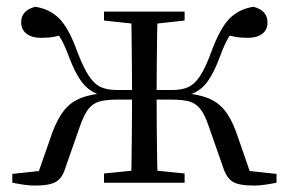

<svg xmlns="http://www.w3.org/2000/svg" viewBox="-20 -551 870 579"><path d="M17.1 0V-26.6L144.8 -40.3L89.6 -13.4L138 -151.8Q154.1 -194.7 174.1 -219.2Q194.1 -243.7 224.2 -255.5Q254.3 -267.4 300.6 -270.6L297 -260.6Q258.4 -268.4 234.1 -294.9Q209.7 -321.5 186.9 -382.7Q173 -419.6 160.6 -439.2Q148.2 -458.7 128.6 -479.2L176.7 -448.4Q159.6 -443.3 142.9 -440.1Q126.1 -436.9 103.9 -436.9Q76 -436.9 60 -449.3Q43.9 -461.7 43.9 -483.8Q43.9 -519.7 86.4 -530.6Q130.3 -523.8 159.1 -494.7Q187.9 -465.6 213.4 -394.1Q231.9 -346.3 248.5 -321.4Q265 -296.6 284.8 -288.1Q304.6 -279.6 330.8 -279.6H415.2V-250.6H333.2Q300.8 -250.6 280.6 -245.1Q260.4 -239.6 247.2 -223Q234 -206.4 221.9 -172.6L177.9 -46.9Q168.7 -14.9 149.6 -3.2Q130.5 8.6 85.7 8.6Q69.4 8.6 51.7 6Q33.9 3.4 17.1 0ZM813.9 0Q797.1 3.4 779.4 6Q761.7 8.6 745.8 8.6Q700 8.6 681.4 -3.2Q662.8 -14.9 652.6 -46.9L608.6 -172.6Q597.2 -206.4 583.6 -223Q570.1 -239.6 550.4 -245.1Q530.6 -250.6 498 -250.6H415.2V-279.6H500.5Q527.9 -279.6 547.2 -288.1Q566.5 -296.6 583 -321.4Q599.5 -346.3 617.1 -394.1Q643.3 -465.6 671.9 -494.7Q700.4 -523.8 744.3 -530.6Q786.7 -519.7 786.7 -483.1Q786.7 -460.9 770.6 -448.9Q754.5 -436.9 726.6 -436.9Q704.2 -436.9 688.3 -440.1Q672.5 -443.3 656.2 -448.4L701.9 -479.2Q682.3 -458.7 670 -439.2Q657.7 -419.6 644.3 -382.7Q621.5 -321.5 597.6 -294.9Q573.6 -268.4 533.4 -260.6L529.6 -270.6Q576 -267.4 606.2 -255.5Q636.4 -243.7 656.8 -219.2Q677.1 -194.7 692.5 -151.8L740.6 -13.4L686.3 -40.3L813.9 -26.6ZM374.9 0Q376.2 -24.4 376.7 -66.4Q377.2 -108.5 377.7 -158.6Q378.2 -208.7 378.2 -256.6V-274Q378.2 -315 377.7 -361.8Q377.2 -408.5 376.7 -450.1Q376.2 -491.8 374.9 -516H455.5Q454.5 -491.8 453.9 -450.1Q453.3 -408.5 452.8 -361.8Q452.3 -315 452.3 -274V-256.6Q452.3 -208.7 452.8 -158.6Q453.3 -108.5 453.9 -66.4Q454.5 -24.4 455.5 0ZM293.6 0V-27.8L401.2 -38.6H431.3L536.7 -27.8V0ZM293.6 -489.1V-516H536.7V-489.1L431.3 -477.4H401.2Z"/></svg>

Font: Noto Serif SC ExtraLight
Style: Regular
Weight: 200
Designer: Ryoko NISHIZUKA 西塚涼子 (kana & ideographs); Frank Grießhammer (Latin, Greek & Cyrillic); Wenlong ZHANG 张文龙 (bopomofo); San
Foundry: Adobe
Version: Version 2.002-H1;hotconv 1.1.0;makeotfexe 2.6.0